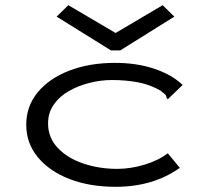

<svg xmlns="http://www.w3.org/2000/svg" viewBox="-20 -708 790 739"><path d="M425 11Q325 11 247.5 -19Q170 -49 125.5 -103Q81 -157 81 -228Q81 -299 125 -352.5Q169 -406 246.5 -436Q324 -466 423 -466Q506 -466 573.5 -443.5Q641 -421 683 -381L633 -333L626 -326L621 -331Q621 -339 616 -344Q611 -349 598 -359Q559 -382 512 -391Q465 -400 411 -400Q368 -400 324.5 -389Q281 -378 245 -357.5Q209 -337 187 -305.5Q165 -274 165 -233Q165 -178 202.5 -138.5Q240 -99 301 -78.5Q362 -58 431 -58Q482 -58 535.5 -74Q589 -90 626 -118L672 -62Q570 11 425 11ZM243 -688 425 -581 606 -688 651 -644 443 -514H407L198 -644Z"/></svg>

Font: Inconsolata ExtraExpanded
Style: Regular
Weight: 400
Width: 8
Monospace: yes
Designer: Raph Levien, Cyreal, Brenton Simpson
Foundry: Raph Levien, Cyreal, Google
Version: Version 3.000; ttfautohint (v1.8.2.53-6de2)